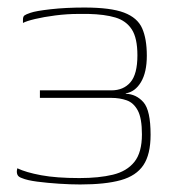

<svg xmlns="http://www.w3.org/2000/svg" viewBox="-20 -483 471 510"><path d="M193 7Q168 7 137 5Q106 3 79 -0.5Q52 -4 38 -10Q29 -13 26.5 -18.5Q24 -24 25 -31L26 -36Q49 -25 89.5 -17.5Q130 -10 191 -10Q243 -10 280 -19Q317 -28 337 -53Q357 -78 357 -126Q357 -169 346 -189.5Q335 -210 316.5 -216.5Q298 -223 276 -223H86V-243H276Q308 -243 326.5 -264.5Q345 -286 345 -336Q345 -382 330 -405Q315 -428 286.5 -436.5Q258 -445 215 -446Q209 -446 202.5 -446Q196 -446 188 -446Q158 -446 127 -442Q96 -438 73 -432.5Q50 -427 41 -422V-431Q41 -439 45 -442Q49 -445 61 -449Q75 -454 115 -458.5Q155 -463 204 -463Q274 -463 309.5 -449.5Q345 -436 357.5 -408Q370 -380 370 -335Q370 -291 354.5 -265Q339 -239 314 -235V-234Q342 -233 361 -211.5Q380 -190 380 -125Q380 -73 361 -44.5Q342 -16 301 -4.5Q260 7 193 7Z"/></svg>

Font: Genos Thin Thin
Style: Regular
Weight: 250
Version: Version 1.010